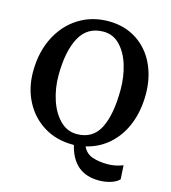

<svg xmlns="http://www.w3.org/2000/svg" viewBox="-134 -873 1038 1164"><g transform="rotate(15 385.0 -291.0)"><path d="M735 -395Q735 -292 702 -208.5Q669 -125 607.5 -70Q546 -15 464 4Q483 46 524.5 60Q566 74 619 74Q669 74 716 55L721 142Q703 161 668.5 172Q634 183 594 183Q434 183 393 14H385Q282 14 203.5 -34.5Q125 -83 82 -166Q39 -249 39 -351Q39 -481 92.5 -579Q146 -677 239 -726Q313 -765 404 -765Q503 -765 578.5 -717Q654 -669 694.5 -584.5Q735 -500 735 -395ZM194 -368Q194 -290 217.5 -217.5Q241 -145 286 -99.5Q331 -54 392 -54Q492 -54 536 -140Q580 -226 580 -384Q580 -463 558.5 -534.5Q537 -606 494 -651Q451 -696 390 -696Q289 -696 241.5 -608.5Q194 -521 194 -368Z"/></g></svg>

Font: Martel ExtraBold
Style: Regular
Weight: 800
Designer: Dan Reynolds
Foundry: Dan Reynolds
Version: Version 1.001; ttfautohint (v1.1) -l 5 -r 5 -G 72 -x 0 -D la